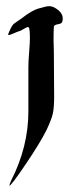

<svg xmlns="http://www.w3.org/2000/svg" viewBox="-20 -460 242 611"><path d="M9.8 130.9Q9.8 127 15.6 114.3Q70.3 6.8 70.3 -105.5Q70.3 -105.5 70.3 -198.2Q70.3 -198.2 70.3 -246.1Q70.3 -264.6 72.8 -294.9Q75.2 -325.2 75.2 -338.9Q75.2 -359.4 73.2 -369.1Q71.3 -374 69.3 -374Q65.4 -374 55.2 -367.7Q44.9 -361.3 40 -360.4Q36.1 -359.4 23.9 -354Q11.7 -348.6 8.8 -348.6Q5.9 -348.6 5.9 -350.6Q5.9 -352.5 6.8 -353.5Q14.6 -372.1 19 -378.4Q23.4 -384.8 33.7 -391.1Q43.9 -397.5 45.9 -399.4Q84 -429.7 109.4 -434.6Q112.3 -435.5 121.6 -438Q130.9 -440.4 135.7 -440.4Q148.4 -440.4 160.2 -431.6Q179.7 -418.9 179.7 -400.4Q179.7 -395.5 177.7 -389.6Q175.8 -384.8 164.1 -382.8Q152.3 -380.9 151.4 -375Q150.4 -355.5 150.4 -334Q150.4 -326.2 150.9 -315.9Q151.4 -305.7 151.4 -293.9Q151.4 -254.9 151.9 -209.5Q152.3 -164.1 152.3 -153.3Q152.3 -116.2 147.9 -97.7Q143.6 -79.1 127.9 -45.9Q107.4 -4.9 61.5 63Q15.6 130.9 9.8 130.9Z"/></svg>

Font: Isabella
Style: Medium
Weight: 500
Designer: John Stracke
Version: Version 001.202